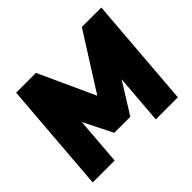

<svg xmlns="http://www.w3.org/2000/svg" viewBox="-154 -928 1151 1151"><g transform="rotate(-45 421.5 -352.5)"><path d="M819 -705 763 0H576L601 -315L479 -119H343L251 -302L227 0H41L97 -705H265L428 -348L654 -705Z"/></g></svg>

Font: Nunito Sans Heavy Heavy
Style: Italic
Weight: 400
Italic angle: -4.541°
Designer: Vernon Adams
Foundry: Vernon Adams
Version: Version 2.002